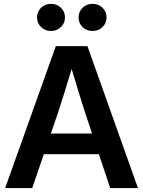

<svg xmlns="http://www.w3.org/2000/svg" viewBox="-20 -964 733 984"><path d="M6.3 0 266.1 -727.5H428.2L687 0H544.9L486.8 -173.8H204.6L145 0ZM240.7 -279.8H451.7L417.5 -382.3Q401.4 -432.6 384.5 -487.3Q367.7 -542 347.2 -610.8Q326.7 -542 309.6 -487.3Q292.5 -432.6 275.9 -382.3ZM454.1 -805.2Q423.8 -805.2 403.3 -825.2Q382.8 -845.2 382.8 -874.5Q382.8 -904.3 403.3 -924.3Q423.8 -944.3 454.1 -944.3Q484.9 -944.3 505.4 -924.3Q525.9 -904.3 525.9 -874.5Q525.9 -845.2 505.4 -825.2Q484.9 -805.2 454.1 -805.2ZM241.2 -805.2Q210.9 -805.2 190.4 -825.2Q169.9 -845.2 169.9 -874.5Q169.9 -904.3 190.4 -924.3Q210.9 -944.3 241.2 -944.3Q271.5 -944.3 292.2 -924.3Q313 -904.3 313 -874.5Q313 -845.2 292.2 -825.2Q271.5 -805.2 241.2 -805.2Z"/></svg>

Font: Inter Display SemiBold
Style: Regular
Weight: 600
Designer: Rasmus Andersson
Foundry: rsms
Version: Version 4.001;git-9221beed3